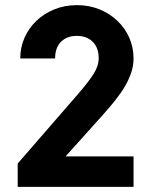

<svg xmlns="http://www.w3.org/2000/svg" viewBox="-20 -729 590 749"><path d="M49 -91 286 -364Q325 -409 345 -440.5Q365 -472 365 -501Q365 -543 341.8 -566Q318.5 -589 279.8 -589Q241 -589 218 -566Q195 -543 195 -501H59Q59 -543.7 75.5 -581.4Q92 -619 121.6 -647.4Q151.3 -675.9 191.8 -692.4Q232.4 -709 280.2 -709Q328 -709 368.4 -692.4Q408.9 -675.9 438.4 -647.4Q468 -619 484.5 -581.4Q501 -543.7 501 -501Q501 -473 492 -446Q483 -419 467.5 -392.5Q452 -366 430.5 -339Q409 -312 385 -285L236 -119H501V0H49Z"/></svg>

Font: Golos UI VF
Style: Regular
Weight: 400
Designer: A.Korolkova, Vitaly Kuzmin
Foundry: ParaType Ltd
Version: Version 2.000